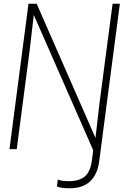

<svg xmlns="http://www.w3.org/2000/svg" viewBox="-20 -800 690 1030"><path d="M473.1 60.1 480 5.9 161.1 -720.2 139.2 -529.8 69.8 0H30.8L132.8 -779.8H176.8L492.2 -60.1L514.2 -250L584 -779.8H623L512.2 64.9Q492.7 210 353 210Q308.1 210 285.2 200.2L290 163.1Q309.6 171.9 350.1 171.9Q403.3 171.9 433.8 147.7Q464.4 123.5 473.1 60.1Z"/></svg>

Font: Cooper Hewitt
Style: Light Italic
Weight: 704
Designer: Village Type and Design LLC
Foundry: Cooper Hewitt Smithsonian Design Museum
Version: 1.000